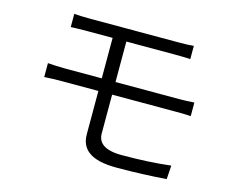

<svg xmlns="http://www.w3.org/2000/svg" viewBox="-100 -847 1200 999"><g transform="rotate(15 500.0 -347.0)"><path d="M117 -422V-347C144 -349 183 -350 208 -350H408V-118C408 -40 457 11 602 11C698 11 791 7 870 1L875 -73C788 -63 707 -59 611 -59C517 -59 482 -92 482 -141V-350H827C849 -350 884 -350 906 -348V-421C884 -419 846 -418 825 -418H482V-636H746C781 -636 803 -635 827 -634V-705C805 -703 779 -702 746 -702C675 -702 340 -702 272 -702C238 -702 209 -703 183 -705V-634C209 -635 238 -636 272 -636H408V-418H208C182 -418 144 -420 117 -422Z"/></g></svg>

Font: Noto Sans CJK SC DemiLight
Style: Regular
Weight: 350
Designer: Ryoko NISHIZUKA 西塚涼子 (kana, bopomofo & ideographs); Paul D. Hunt (Latin, Greek & Cyrillic); Sandoll Communications 산돌커뮤니
Foundry: Adobe
Version: Version 2.004;hotconv 1.0.118;makeotfexe 2.5.65603